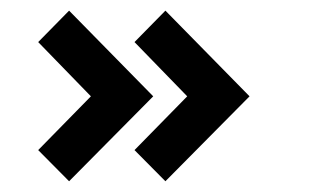

<svg xmlns="http://www.w3.org/2000/svg" viewBox="-20 -499 586 361"><path d="M332 -317.9 232.9 -419.9 291 -479 449.2 -317.9 291 -158.2 232.9 -216.8ZM150.9 -317.9 51.8 -419.9 109.9 -479 268.1 -317.9 109.9 -158.2 51.8 -216.8Z"/></svg>

Font: Anonymous Pro
Style: Bold
Weight: 700
Monospace: yes
Designer: Mark Simonson
Version: Version 1.003